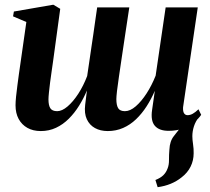

<svg xmlns="http://www.w3.org/2000/svg" viewBox="-20 -545 894 816"><path d="M650 250.5 640.5 220Q662 211.5 674 199.8Q686 188 692 171.5Q698.5 156 698.2 134.2Q698 112.5 700 90.5Q701.5 55 719 33.2Q736.5 11.5 750 -6.5L825.5 -47.5Q811 -29 804.2 -8Q797.5 13 797.5 34Q797.5 48.5 800.5 68.2Q803.5 88 803 106.5Q803 137 790 163.2Q777 189.5 751.5 209Q731 225.5 705.5 236Q680 246.5 650 250.5ZM205.5 -284Q203 -265.5 199.5 -242.2Q196 -219 193 -195.2Q190 -171.5 188 -152Q186 -132.5 186 -122.5Q186 -97 194 -84.8Q202 -72.5 223 -72.5Q243.5 -72.5 267 -92.5Q290.5 -112.5 312.5 -146.2Q334.5 -180 350.5 -222Q354.5 -249.5 359.5 -283Q364.5 -316.5 368.5 -344.5Q372.5 -369.5 376.8 -400.5Q381 -431.5 385.5 -461.8Q390 -492 393 -513.5H529.5Q521 -456.5 512.8 -403Q504.5 -349.5 497.8 -302.8Q491 -256 485.5 -219.2Q480 -182.5 477.2 -158Q474.5 -133.5 474.5 -124Q474.5 -98 482.2 -85.2Q490 -72.5 511 -72.5Q533 -72.5 557 -93.2Q581 -114 603 -148Q625 -182 641.5 -223.5L684 -513.5H820.5L758 -89Q757 -71 762.5 -63.2Q768 -55.5 777 -55.5Q788 -55.5 799 -61.5Q810 -67.5 823.5 -80.5L835 -57Q823.5 -40 803.8 -24.2Q784 -8.5 757.2 1.2Q730.5 11 696.5 11Q656.5 11 638 -10.5Q619.5 -32 626.5 -78.5L638 -159Q623 -124 603 -93Q583 -62 558.2 -38.2Q533.5 -14.5 503.2 -1.2Q473 12 438 12Q406.5 12 383.5 -0.8Q360.5 -13.5 349 -38.2Q337.5 -63 342 -100L349.5 -160.5Q335.5 -127 316.2 -96Q297 -65 272.5 -40.5Q248 -16 218.2 -2Q188.5 12 153.5 12Q120.5 12 96.5 -1.5Q72.5 -15 59.2 -39.5Q46 -64 46 -97.5Q46 -112 48.2 -134Q50.5 -156 53.8 -181Q57 -206 60.2 -229.2Q63.5 -252.5 66 -269.5L92 -451.5L35.5 -475.5L39 -496L206.5 -525L236 -507.5Z"/></svg>

Font: Merriweather 120pt
Style: Bold Italic
Weight: 700
Italic angle: -7.8°
Version: Version 2.101